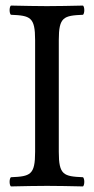

<svg xmlns="http://www.w3.org/2000/svg" viewBox="-20 -667 337 689"><path d="M191 -122V-523C191 -606 208 -611 278 -614C284 -620 284 -641 278 -647C234 -646 187 -645 148 -645C115 -645 66 -646 19 -647C13 -641 13 -620 19 -614C89 -611 106 -606 106 -523V-122C106 -39 89 -34 19 -31C13 -25 13 -4 19 2C64 1 113 0 149 0C185 0 233 1 278 2C284 -4 284 -25 278 -31C208 -34 191 -39 191 -122Z"/></svg>

Font: Libertinus Math
Style: Regular
Weight: 400
Designer: Philipp H. Poll, Khaled Hosny
Foundry: Caleb Maclennan
Version: Version 7.050;RELEASE